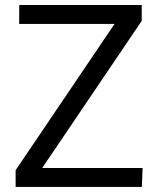

<svg xmlns="http://www.w3.org/2000/svg" viewBox="-20 -742 618 762"><path d="M42 0V-66.4L434.6 -647H56.2V-722.2H542.5V-659.2L147.5 -75.2H545.9L543 0Z"/></svg>

Font: Oxygen-Regular
Style: Regular
Weight: 400
Designer: Vernon Adams
Foundry: Vernon Adams
Version: Version Release 0.2.3 webfont; ttfautohint (v0.93.3-1d66) -l